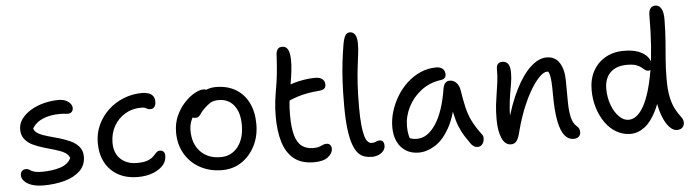

<svg xmlns="http://www.w3.org/2000/svg" viewBox="-47 -961 4244 1175"><g transform="rotate(-5 2074.5 -373.5)"><path d="M179 10Q135 10 105 -1Q75 -12 60.5 -29Q46 -46 46 -64Q46 -79 55 -89Q64 -99 81 -99Q91 -99 97.5 -95Q104 -91 112.5 -86Q121 -81 136 -77.5Q151 -74 177 -74Q241 -74 289.5 -89.5Q338 -105 356 -143Q349 -165 325.5 -178Q302 -191 269 -200.5Q236 -210 200.5 -220.5Q165 -231 135 -245Q105 -259 85.5 -283Q66 -307 66 -344Q66 -379 88 -408.5Q110 -438 146.5 -459.5Q183 -481 227 -492Q271 -503 316 -503Q343 -503 361 -494Q379 -485 388.5 -472.5Q398 -460 398 -447Q398 -432 389.5 -423Q381 -414 364 -414Q358 -414 352 -415Q346 -416 337.5 -416.5Q329 -417 317 -417Q257 -417 212.5 -398.5Q168 -380 146 -343Q151 -323 174.5 -310Q198 -297 231.5 -288Q265 -279 301 -268.5Q337 -258 368.5 -243.5Q400 -229 420 -205Q440 -181 440 -144Q440 -91 403.5 -56.5Q367 -22 308 -6Q249 10 179 10Z M760 9Q689 9 638 -19.5Q587 -48 559.5 -99.5Q532 -151 532 -220Q532 -279 555.5 -330Q579 -381 620 -419.5Q661 -458 715 -479.5Q769 -501 829 -501Q849 -501 866.5 -495.5Q884 -490 894.5 -477Q905 -464 905 -440Q905 -422 896.5 -410Q888 -398 871 -398Q860 -398 853.5 -401.5Q847 -405 839.5 -408.5Q832 -412 815 -412Q760 -412 716.5 -386Q673 -360 647.5 -315Q622 -270 622 -212Q622 -171 638.5 -141Q655 -111 686.5 -94Q718 -77 760 -77Q804 -77 827.5 -86.5Q851 -96 863 -108.5Q875 -121 884 -130.5Q893 -140 907 -140Q921 -140 929 -131Q937 -122 937 -106Q937 -72 913.5 -46.5Q890 -21 850 -6Q810 9 760 9Z M1277 12Q1201 12 1141.5 -20.5Q1082 -53 1048.5 -110.5Q1015 -168 1015 -242Q1015 -298 1035.5 -343.5Q1056 -389 1087 -422Q1118 -455 1149.5 -472.5Q1181 -490 1203 -490Q1214 -490 1221.5 -487Q1229 -484 1234 -477.5Q1239 -471 1239 -460Q1239 -440 1230.5 -424Q1222 -408 1196 -394Q1164 -375 1144 -352.5Q1124 -330 1114 -303.5Q1104 -277 1104 -246Q1104 -165 1150 -116.5Q1196 -68 1274 -68Q1340 -68 1380 -118.5Q1420 -169 1420 -253Q1420 -330 1385.5 -373.5Q1351 -417 1291 -417Q1259 -417 1240 -405Q1221 -393 1201 -373Q1185 -358 1177.5 -346Q1170 -334 1162 -327.5Q1154 -321 1141 -321Q1127 -321 1118.5 -329.5Q1110 -338 1110 -359Q1110 -382 1124.5 -406.5Q1139 -431 1163.5 -451.5Q1188 -472 1218 -485Q1248 -498 1281 -498Q1352 -498 1403 -467.5Q1454 -437 1481.5 -381.5Q1509 -326 1509 -250Q1509 -176 1478.5 -116.5Q1448 -57 1396 -22.5Q1344 12 1277 12Z M1841 13Q1764 13 1718 -24Q1672 -61 1651.5 -128Q1631 -195 1631 -284Q1631 -338 1636.5 -381Q1642 -424 1649 -463Q1656 -502 1660 -541Q1665 -588 1666.5 -617.5Q1668 -647 1670 -672Q1672 -686 1680 -697Q1688 -708 1707 -708Q1739 -708 1749 -670.5Q1759 -633 1751 -557Q1746 -517 1740.5 -486Q1735 -455 1730.5 -425.5Q1726 -396 1722.5 -363.5Q1719 -331 1719 -288Q1719 -208 1733 -161Q1747 -114 1775 -94Q1803 -74 1844 -74Q1869 -74 1882 -79Q1895 -84 1904 -88.5Q1913 -93 1926 -93Q1940 -93 1948 -84Q1956 -75 1956 -60Q1956 -32 1927 -9.5Q1898 13 1841 13ZM1720 -375Q1694 -363 1679.5 -373Q1665 -383 1665 -402Q1665 -423 1675.5 -439Q1686 -455 1727 -470Q1763 -484 1808 -492.5Q1853 -501 1892 -501Q1921 -501 1936 -488.5Q1951 -476 1951 -455Q1951 -438 1941 -430Q1931 -422 1911 -420Q1869 -417 1836.5 -411Q1804 -405 1776.5 -396Q1749 -387 1720 -375Z M2196 11Q2173 11 2151.5 4.5Q2130 -2 2112.5 -21Q2095 -40 2082 -76Q2069 -112 2061.5 -171Q2054 -230 2054 -317Q2054 -401 2057.5 -465.5Q2061 -530 2067.5 -584.5Q2074 -639 2083 -692Q2090 -730 2100 -745Q2110 -760 2127 -760Q2147 -760 2159 -743Q2171 -726 2171 -686Q2171 -658 2167 -625Q2163 -592 2157.5 -548Q2152 -504 2148 -443.5Q2144 -383 2144 -297Q2144 -232 2148.5 -188.5Q2153 -145 2160.5 -120Q2168 -95 2179 -84.5Q2190 -74 2201 -74Q2215 -74 2223 -77Q2231 -80 2236.5 -82.5Q2242 -85 2249 -85Q2267 -85 2273 -75Q2279 -65 2279 -51Q2279 -33 2267 -18.5Q2255 -4 2236 3.5Q2217 11 2196 11Z M2484 10Q2439 10 2405.5 -11Q2372 -32 2354 -70Q2336 -108 2336 -159Q2336 -207 2351 -256Q2366 -305 2393 -349Q2420 -393 2457.5 -427Q2495 -461 2540 -480.5Q2585 -500 2636 -500Q2659 -500 2674 -488Q2689 -476 2689 -452Q2689 -440 2681.5 -431.5Q2674 -423 2659 -421Q2589 -412 2536.5 -372Q2484 -332 2455 -275Q2426 -218 2426 -156Q2426 -127 2431 -103.5Q2436 -80 2453 -43L2401 -112Q2424 -89 2439.5 -82Q2455 -75 2482 -75Q2546 -75 2596.5 -151Q2647 -227 2670 -372Q2674 -391 2684 -401.5Q2694 -412 2711 -412Q2735 -412 2752 -393.5Q2769 -375 2773 -345Q2782 -287 2792.5 -241.5Q2803 -196 2823 -155.5Q2843 -115 2877 -70Q2886 -60 2887 -47Q2888 -34 2883.5 -21.5Q2879 -9 2869.5 -1Q2860 7 2847 7Q2833 7 2824 1Q2815 -5 2807 -14Q2788 -41 2771 -67.5Q2754 -94 2740 -128.5Q2726 -163 2716 -210.5Q2706 -258 2702 -323L2735 -324Q2717 -201 2677 -127.5Q2637 -54 2586 -22Q2535 10 2484 10Z M3434 9Q3404 9 3381 -18.5Q3358 -46 3345.5 -108.5Q3333 -171 3333 -272Q3333 -320 3331 -349Q3329 -378 3324.5 -395Q3320 -412 3312 -422Q3304 -432 3292 -443Q3312 -444 3326.5 -438.5Q3341 -433 3348 -418.5Q3355 -404 3356 -380Q3342 -401 3332.5 -408Q3323 -415 3309 -415Q3289 -415 3263 -389.5Q3237 -364 3209 -318Q3181 -272 3155 -208.5Q3129 -145 3109 -69Q3099 -25 3086 -8Q3073 9 3051 9Q3014 9 2995 -36Q2976 -81 2976 -151Q2976 -202 2980.5 -240Q2985 -278 2990.5 -311Q2996 -344 3000.5 -379Q3005 -414 3005 -459Q3005 -478 3014 -488.5Q3023 -499 3041 -499Q3064 -499 3076.5 -482.5Q3089 -466 3089 -428Q3089 -395 3083.5 -364Q3078 -333 3072 -297Q3066 -261 3062 -213.5Q3058 -166 3061 -102L3043 -107Q3077 -236 3121.5 -324Q3166 -412 3215.5 -457Q3265 -502 3313 -502Q3366 -502 3392.5 -460Q3419 -418 3419 -348Q3419 -270 3420 -214Q3421 -158 3430 -122Q3439 -86 3461 -67Q3471 -59 3475 -49.5Q3479 -40 3479 -27Q3479 -14 3468.5 -2.5Q3458 9 3434 9Z M3786 9Q3739 9 3699.5 -14Q3660 -37 3631.5 -77Q3603 -117 3587 -169Q3571 -221 3571 -279Q3571 -346 3598.5 -396Q3626 -446 3676 -474Q3726 -502 3791 -501Q3841 -501 3877 -487.5Q3913 -474 3932.5 -450Q3952 -426 3952 -395Q3952 -382 3945 -374.5Q3938 -367 3929 -367Q3916 -367 3907 -374Q3898 -381 3886.5 -390.5Q3875 -400 3855 -407Q3835 -414 3801 -414Q3733 -414 3697 -378Q3661 -342 3661 -279Q3661 -224 3678.5 -178Q3696 -132 3723.5 -105Q3751 -78 3781 -78Q3834 -78 3874.5 -150.5Q3915 -223 3939 -362.5Q3963 -502 3963 -701Q3963 -734 3974.5 -747Q3986 -760 4004 -760Q4028 -760 4041 -736.5Q4054 -713 4053 -668Q4052 -594 4047.5 -536.5Q4043 -479 4038.5 -424.5Q4034 -370 4034 -305Q4034 -241 4042.5 -199Q4051 -157 4063.5 -131Q4076 -105 4087.5 -89Q4099 -73 4107.5 -60Q4116 -47 4116 -31Q4116 -21 4111 -11Q4106 -1 4096 4.5Q4086 10 4070 10Q4047 10 4024.5 -14Q4002 -38 3985.5 -80Q3969 -122 3960.5 -175.5Q3952 -229 3954 -288L4000 -301Q3980 -189 3946.5 -120.5Q3913 -52 3871.5 -21.5Q3830 9 3786 9Z"/></g></svg>

Font: Shantell Sans
Style: Regular
Weight: 400
Designer: Stephen Nixon, Anya Danilova, Shantell Martin
Foundry: Arrow Type
Version: Version 1.008;[ac192a2d6]